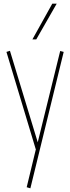

<svg xmlns="http://www.w3.org/2000/svg" viewBox="-20 -810 382 1043"><path d="M125 207 175 0H174L15 -528L34 -534L185 -37L307 -533L326 -528L145 213ZM156 -596 264 -790H288L177 -596Z"/></svg>

Font: Georama SemiCondensed Thin
Style: Regular
Weight: 100
Width: 4
Designer: Jean-Baptiste Levee
Foundry: Production Type
Version: Version 1.000